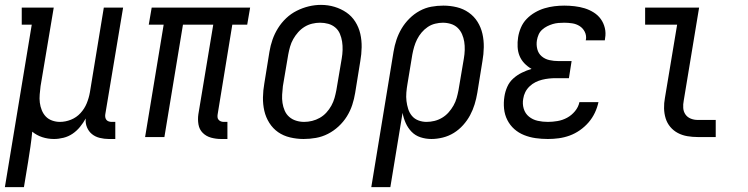

<svg xmlns="http://www.w3.org/2000/svg" viewBox="-41 -561 3061 786"><path d="M-21 205 89 -460H48V-530H179L125 -208Q123 -191 121.5 -174Q120 -157 122 -141Q124 -125 130 -110Q136 -95 146.5 -84Q157 -73 172.5 -67.5Q188 -62 204 -62Q227 -62 249.5 -71Q272 -80 288.5 -98Q305 -116 314 -138Q323 -160 327 -183L384 -530H463L390 -93Q389 -87 390 -81Q391 -75 394.5 -70.5Q398 -66 404 -64Q410 -62 416 -62H431V8H404Q386 8 367.5 3.5Q349 -1 335.5 -12Q322 -23 315 -40Q308 -57 310 -76Q300 -58 286.5 -41.5Q273 -25 256 -13.5Q239 -2 219 3Q199 8 180 8Q155 8 132 0.5Q109 -7 91 -22Q88 9 83.5 40Q79 71 74 102L57 205Z M864 8Q843 8 823 2.5Q803 -3 789 -17Q775 -31 771.5 -51.5Q768 -72 771 -93L832 -460H708L632 0H553L629 -460H568L580 -530H983L971 -460H910L850 -93Q849 -87 849.5 -81Q850 -75 854 -70.5Q858 -66 863.5 -64Q869 -62 875 -62H890V8Z M1202 8Q1174 8 1146.5 1.5Q1119 -5 1097.5 -20Q1076 -35 1061.5 -58Q1047 -81 1041 -107.5Q1035 -134 1035.5 -162.5Q1036 -191 1041 -219L1062 -349Q1066 -374 1074.5 -398.5Q1083 -423 1097 -445.5Q1111 -468 1130.5 -486.5Q1150 -505 1174 -517Q1198 -529 1223 -535Q1248 -541 1273 -541Q1302 -541 1328.5 -533Q1355 -525 1377 -510Q1399 -495 1413.5 -472Q1428 -449 1434 -422.5Q1440 -396 1439.5 -367.5Q1439 -339 1434 -311L1413 -181Q1409 -156 1401 -131.5Q1393 -107 1379 -84.5Q1365 -62 1345 -43.5Q1325 -25 1301.5 -13Q1278 -1 1252.5 3.5Q1227 8 1202 8ZM1204 -62Q1220 -62 1236.5 -66Q1253 -70 1268 -78.5Q1283 -87 1295 -100Q1307 -113 1315.5 -128.5Q1324 -144 1328.5 -160Q1333 -176 1336 -192L1358 -322Q1361 -339 1361.5 -356.5Q1362 -374 1359.5 -390.5Q1357 -407 1350.5 -422.5Q1344 -438 1331.5 -448.5Q1319 -459 1303 -463.5Q1287 -468 1269 -468Q1253 -468 1236.5 -464Q1220 -460 1205.5 -451Q1191 -442 1179.5 -429Q1168 -416 1159.5 -401Q1151 -386 1146.5 -370Q1142 -354 1139 -338L1117 -208Q1115 -191 1114 -173.5Q1113 -156 1115.5 -139.5Q1118 -123 1124.5 -108Q1131 -93 1143 -82.5Q1155 -72 1171 -67Q1187 -62 1204 -62Z M1479 205 1570 -349Q1574 -374 1582 -398Q1590 -422 1603 -444Q1616 -466 1635 -485Q1654 -504 1677 -516.5Q1700 -529 1724.5 -533.5Q1749 -538 1774 -538Q1802 -538 1829 -531.5Q1856 -525 1878 -509.5Q1900 -494 1914 -471.5Q1928 -449 1934 -422.5Q1940 -396 1939.5 -367.5Q1939 -339 1934 -311L1913 -181Q1909 -157 1902 -134Q1895 -111 1883.5 -89.5Q1872 -68 1855 -49Q1838 -30 1817 -17Q1796 -4 1772 2Q1748 8 1725 8Q1702 8 1680.5 1Q1659 -6 1644 -21.5Q1629 -37 1620 -57Q1611 -77 1607 -99L1557 205ZM1705 -62Q1721 -62 1737.5 -66Q1754 -70 1769 -79Q1784 -88 1795.5 -101Q1807 -114 1815.5 -129Q1824 -144 1828.5 -160Q1833 -176 1836 -192L1858 -322Q1861 -339 1861.5 -356.5Q1862 -374 1859.5 -390Q1857 -406 1850.5 -421Q1844 -436 1832.5 -447Q1821 -458 1805 -463Q1789 -468 1772 -468Q1757 -468 1740.5 -464Q1724 -460 1710 -450.5Q1696 -441 1685 -428Q1674 -415 1666.5 -400Q1659 -385 1654.5 -369.5Q1650 -354 1647 -338L1627 -217Q1624 -200 1622.5 -182Q1621 -164 1623 -147.5Q1625 -131 1630 -115Q1635 -99 1645.5 -86.5Q1656 -74 1672 -68Q1688 -62 1705 -62Z M2202 8Q2176 8 2151.5 4.5Q2127 1 2104.5 -8Q2082 -17 2064.5 -32.5Q2047 -48 2036 -69.5Q2025 -91 2022.5 -116Q2020 -141 2024 -166Q2027 -186 2035.5 -205.5Q2044 -225 2060 -239.5Q2076 -254 2095.5 -263.5Q2115 -273 2135 -279Q2119 -288 2106 -301.5Q2093 -315 2086 -332Q2079 -349 2078 -369Q2077 -389 2080 -408Q2083 -428 2091.5 -448Q2100 -468 2115 -483.5Q2130 -499 2149 -510Q2168 -521 2188 -527Q2208 -533 2228.5 -535.5Q2249 -538 2269 -538Q2290 -538 2311.5 -535.5Q2333 -533 2352.5 -527Q2372 -521 2389.5 -510Q2407 -499 2418.5 -483Q2430 -467 2435 -446.5Q2440 -426 2436 -404Q2436 -402 2435.5 -400Q2435 -398 2435 -396H2357Q2357 -397 2357 -398Q2357 -399 2358 -400Q2360 -417 2352.5 -431.5Q2345 -446 2331.5 -454.5Q2318 -463 2301.5 -465.5Q2285 -468 2269 -468Q2257 -468 2245 -467Q2233 -466 2221.5 -462.5Q2210 -459 2199 -453.5Q2188 -448 2178.5 -439.5Q2169 -431 2164 -419.5Q2159 -408 2157 -396Q2154 -378 2158.5 -360Q2163 -342 2176.5 -330.5Q2190 -319 2208 -315Q2226 -311 2245 -311H2299L2288 -241H2234Q2220 -241 2206 -239.5Q2192 -238 2178 -234.5Q2164 -231 2151 -224.5Q2138 -218 2127 -207.5Q2116 -197 2109.5 -184Q2103 -171 2101 -157Q2097 -136 2103 -116Q2109 -96 2124.5 -83.5Q2140 -71 2160 -66.5Q2180 -62 2202 -62Q2221 -62 2241.5 -65.5Q2262 -69 2280.5 -79Q2299 -89 2313 -106Q2327 -123 2331 -143H2409Q2404 -120 2394 -99Q2384 -78 2368.5 -60Q2353 -42 2333 -28Q2313 -14 2291 -6Q2269 2 2246.5 5Q2224 8 2202 8Z M2815 0Q2794 0 2773 -3.5Q2752 -7 2734 -16.5Q2716 -26 2703 -41.5Q2690 -57 2684 -76.5Q2678 -96 2677.5 -117.5Q2677 -139 2681 -160L2731 -460H2600V-530H2821L2758 -149Q2755 -134 2756 -119Q2757 -104 2765 -92.5Q2773 -81 2786.5 -75.5Q2800 -70 2815 -70H2889V0Z"/></svg>

Font: Iosevka Slab Oblique
Style: Regular
Weight: 400
Italic angle: -9°
Monospace: yes
Designer: Belleve Invis
Foundry: Belleve Invis
Version: Version 11.1.1; ttfautohint (v1.8.3)